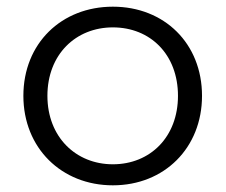

<svg xmlns="http://www.w3.org/2000/svg" viewBox="-20 -550 676 575"><path d="M318 5C472 5 585 -107 585 -263C585 -420 472 -530 318 -530C164 -530 50 -420 50 -263C50 -107 164 5 318 5ZM318 -58C207 -58 122 -140 122 -263C122 -387 207 -468 318 -468C430 -468 513 -387 513 -263C513 -140 430 -58 318 -58Z"/></svg>

Font: Montserrat Z
Style: Regular
Weight: 400
Designer: Julieta Ulanovsky
Foundry: Julieta Ulanovsky
Version: Version 8.000